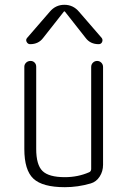

<svg xmlns="http://www.w3.org/2000/svg" viewBox="-20 -775 540 805"><path d="M252 9.8Q158.2 9.8 120.1 -25.9Q82 -61.5 82 -150.4V-495.1Q82 -504.9 89.4 -512.2Q96.7 -519.5 108.4 -519.5Q118.2 -519.5 125 -512.7Q131.8 -505.9 131.8 -495.1V-150.4Q131.8 -84 158.2 -58.1Q184.6 -32.2 252 -32.2Q306.6 -32.2 353.5 -52.7Q361.3 -55.7 362.3 -65.4V-494.1Q362.3 -504.9 369.6 -512.2Q377 -519.5 387.2 -519.5Q397.5 -519.5 404.8 -512.2Q412.1 -504.9 412.1 -494.1V-84Q412.1 -56.6 397.9 -34.7Q383.8 -12.7 360.4 -5.9Q306.6 9.8 252 9.8ZM311.5 -725.6 406.2 -616.2Q412.1 -608.4 408.2 -599.1Q404.3 -589.8 393.6 -589.8Q358.4 -589.8 338.9 -616.2L252 -726.6Q251 -727.5 250 -727.5L248 -726.6L161.1 -616.2Q141.6 -589.8 106.4 -589.8Q96.7 -589.8 91.8 -599.1Q86.9 -608.4 93.8 -616.2L188.5 -725.6Q212.9 -754.9 250 -754.9Q287.1 -754.9 311.5 -725.6Z"/></svg>

Font: Rounded Mgen+ 1mn light
Style: Regular
Weight: 200
Designer: [Source Han Sans]
Ryoko NISHIZUKA  (kana & ideographs); Paul D. Hunt (Latin, Greek & Cyrillic); Wenlong ZHANG  (bopomofo
Version: Version 1.059.20150602